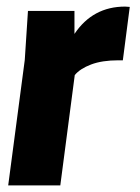

<svg xmlns="http://www.w3.org/2000/svg" viewBox="-20 -563 425 583"><path d="M359.9 -543 374 -542 353 -379.9H339.8Q290 -379.9 256.6 -367.2Q223.1 -354.5 207 -335L163.1 0H4.9L55.2 -380.9L64.9 -529.8H206.1V-460Q261.7 -543 359.9 -543Z"/></svg>

Font: Cooper Hewitt
Style: Bold Italic
Weight: 712
Designer: Village Type and Design LLC
Foundry: Cooper Hewitt Smithsonian Design Museum
Version: 1.000